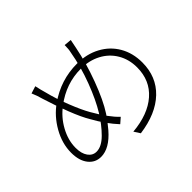

<svg xmlns="http://www.w3.org/2000/svg" viewBox="-168 -1036 1336 1336"><g transform="rotate(-45 500.0 -368.5)"><path d="M638 -703Q614 -580 564 -445.5Q514 -311 462 -231Q430 -183 392 -139Q309 -43 226 -43Q169 -43 133.5 -88Q98 -133 98 -211Q98 -301 147 -387.5Q196 -474 273 -528Q405 -621 565 -621Q661 -621 735 -581Q810 -541 851.5 -469.5Q893 -398 893 -305Q893 -165 799.5 -76Q706 13 537 36L508 -9Q665 -23 754 -101Q843 -179 843 -307Q843 -386 806.5 -447.5Q770 -509 705.5 -543Q641 -577 559 -577Q413 -577 292 -485Q225 -436 184.5 -362Q144 -288 144 -213Q144 -157 167.5 -124Q191 -91 229 -91Q279 -91 332.5 -144.5Q386 -198 431 -271Q479 -349 524 -467.5Q569 -586 590 -708Q596 -731 596 -773L651 -768Q641 -715 638 -703ZM270 -631Q289 -554 325 -462.5Q361 -371 391 -319Q459 -200 519 -144L480 -110Q412 -183 357 -283Q325 -336 289 -428.5Q253 -521 224 -615Q211 -663 195 -698L249 -715Q257 -676 270 -631Z"/></g></svg>

Font: Merged Yaku Han JP Light
Style: Regular
Weight: 300
Designer: Ryoko NISHIZUKA 西塚涼子 (kana, bopomofo & ideographs); Paul D. Hunt (Latin, Greek & Cyrillic); Sandoll Communications 산돌커뮤니
Foundry: Adobe
Version: Version 2.004